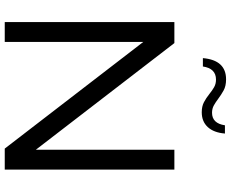

<svg xmlns="http://www.w3.org/2000/svg" viewBox="-104 -892 996 829"><g transform="rotate(90 394.5 -478.0)"><path d="M712.9 0H622.1L161.6 -598.1V0H75.7V-732.4H166.5L627 -134.3V-732.4H712.9ZM557.1 -950.7Q553.2 -902.8 529.3 -876.7Q505.4 -850.6 465.3 -850.6Q439.9 -850.6 422.1 -859.9Q404.3 -869.1 385.3 -884.3Q371.6 -895.5 357.2 -903.8Q342.8 -912.1 324.2 -912.1Q275.9 -912.1 267.6 -855.5H231.4Q240.2 -955.6 323.2 -955.6Q352.1 -955.6 371.3 -944.8Q390.6 -934.1 406.7 -921.9Q420.9 -911.1 435.1 -903.1Q449.2 -895 467.3 -895Q513.2 -895 521.5 -950.7Z"/></g></svg>

Font: Kumbh Sans
Style: Regular
Weight: 400
Version: Version 1.005